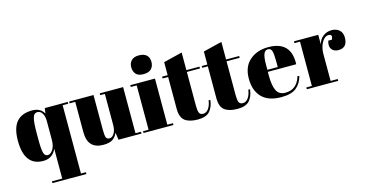

<svg xmlns="http://www.w3.org/2000/svg" viewBox="-94 -1167 3496 1841"><g transform="rotate(-15 1654.5 -246.5)"><path d="M337 -168V-354Q337 -397 319.5 -427Q302 -457 271 -457Q236 -457 224.5 -412.5Q213 -368 213 -259V-207Q213 -104 223 -68.5Q233 -33 262 -33Q291 -33 314 -69Q337 -105 337 -168ZM337 220V-76Q299 10 207 10Q20 10 20 -239Q20 -366 71.5 -426Q123 -486 226 -486Q309 -486 343 -423L350 -476H578V-458H523V220H572V238H235V220Z M1183 0H955L944 -73Q928 -33 896.5 -11.5Q865 10 803 10Q648 10 648 -157V-458H592V-476H834V-133Q834 -73 842.5 -54Q851 -35 876.5 -35Q902 -35 922 -66Q942 -97 942 -152V-458H896V-476H1128V-18H1183Z M1350 -545Q1297 -545 1274.5 -572Q1252 -599 1252 -639Q1252 -679 1276.5 -705Q1301 -731 1351 -731Q1401 -731 1427 -707.5Q1453 -684 1453 -640.5Q1453 -597 1428 -571Q1403 -545 1350 -545ZM1199 -476H1444V-18H1500V0H1203V-18H1258V-458H1199Z M1570 -143V-458H1515V-476H1570V-605L1756 -651V-476H1886V-458H1756V-121Q1756 -74 1765.5 -52Q1775 -30 1805 -30Q1835 -30 1857.5 -60Q1880 -90 1887 -142L1904 -140Q1896 -71 1860 -30.5Q1824 10 1741 10Q1658 10 1614 -23Q1570 -56 1570 -143Z M1964 -143V-458H1909V-476H1964V-605L2150 -651V-476H2280V-458H2150V-121Q2150 -74 2159.5 -52Q2169 -30 2199 -30Q2229 -30 2251.5 -60Q2274 -90 2281 -142L2298 -140Q2290 -71 2254 -30.5Q2218 10 2135 10Q2052 10 2008 -23Q1964 -56 1964 -143Z M2570 -486Q2797 -486 2788 -258H2506V-219Q2506 -121 2531 -71Q2556 -21 2618 -21Q2734 -21 2770 -145L2788 -142Q2769 -70 2719.5 -30Q2670 10 2571 10Q2442 10 2377.5 -56.5Q2313 -123 2313 -241.5Q2313 -360 2385.5 -423Q2458 -486 2570 -486ZM2507 -278H2610V-327Q2610 -408 2600.5 -437.5Q2591 -467 2562.5 -467Q2534 -467 2520.5 -435.5Q2507 -404 2507 -327Z M3158 -448Q3121 -448 3093 -400Q3065 -352 3065 -286V-18H3136V0H2824V-18H2879V-458H2824V-476H3065V-380Q3078 -431 3115 -458.5Q3152 -486 3199 -486Q3246 -486 3275.5 -459.5Q3305 -433 3305 -384.5Q3305 -336 3283 -310Q3261 -284 3215.5 -284Q3170 -284 3148.5 -314Q3127 -344 3143 -397H3179Q3204 -448 3158 -448Z"/></g></svg>

Font: SVN-Abril Fatface
Style: Regular
Weight: 400
Designer: Veronika Burian, Jos? Scaglione
Foundry: TypeTogether
Version: Version 1.001